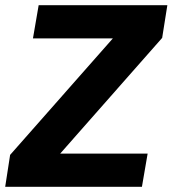

<svg xmlns="http://www.w3.org/2000/svg" viewBox="-42 -720 665 740"><path d="M-22 0 -3 -123 393 -572H85L107 -700H603L583 -574L190 -128H527L505 0Z"/></svg>

Font: Georama
Style: Bold Italic
Weight: 700
Italic angle: -9°
Designer: Jean-Baptiste Levee
Foundry: Production Type
Version: Version 1.000